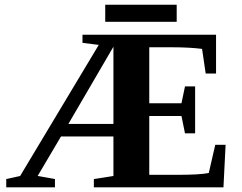

<svg xmlns="http://www.w3.org/2000/svg" viewBox="-20 -804 1040 824"><path d="M403.8 -611.3 334 -620.1V-654.8H907.2V-488.3H862.8L847.2 -594.2Q792.5 -601.1 718.3 -601.1H620.6V-360.8H758.8L773.9 -433.1H817.4V-231.9H773.9L758.8 -306.2H620.6V-53.7H740.2Q836.9 -53.7 876 -61.5L903.8 -182.6H948.2L939 0H382.8V-35.6L466.8 -48.8V-218.3H241.7L141.6 -48.8L215.8 -35.6V0H6.8V-35.6L66.4 -48.8ZM466.8 -272V-603.5L273.4 -272ZM431.6 -710.4V-783.7H738.3V-710.4Z"/></svg>

Font: Tinos
Style: Bold
Weight: 700
Designer: Steve Matteson
Foundry: Monotype Imaging Inc.
Version: Version 1.23